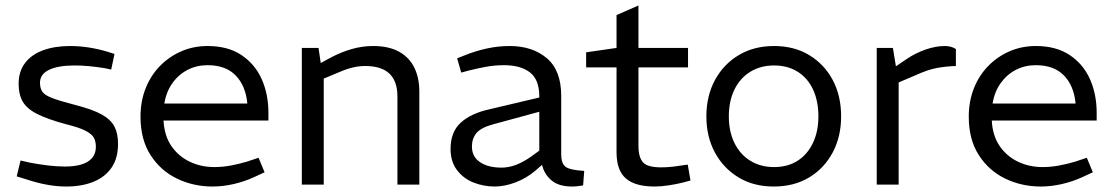

<svg xmlns="http://www.w3.org/2000/svg" viewBox="-20 -674 4066 701"><path d="M222 7Q188 7 152 0.5Q116 -6 77 -19L41 -30L55 -88L90 -80Q122 -74 154.5 -70Q187 -66 217 -66Q273 -66 301.5 -84.5Q330 -103 330 -138Q330 -158 322.5 -171.5Q315 -185 291.5 -197Q268 -209 219 -221Q153 -239 115.5 -258Q78 -277 63 -303Q48 -329 48 -368Q48 -413 71.5 -444Q95 -475 137.5 -490.5Q180 -506 236 -506Q270 -506 305 -500.5Q340 -495 373 -485L398 -477L386 -420L363 -425Q332 -430 304.5 -432.5Q277 -435 253 -435Q192 -435 159 -419Q126 -403 126 -372Q126 -351 135 -338.5Q144 -326 172 -315.5Q200 -305 254 -291Q317 -275 350.5 -256.5Q384 -238 397.5 -212.5Q411 -187 411 -149Q411 -96 387 -61.5Q363 -27 320.5 -10Q278 7 222 7Z M756 7Q686 7 626 -22Q566 -51 529.5 -108Q493 -165 493 -248Q493 -304 511.5 -351Q530 -398 563.5 -432.5Q597 -467 641.5 -486.5Q686 -506 738 -506Q812 -506 861.5 -473Q911 -440 935.5 -385Q960 -330 960 -262V-234H577Q580 -178 606 -140.5Q632 -103 673 -83.5Q714 -64 762 -64Q792 -64 822 -69.5Q852 -75 882 -84L924 -98L946 -45L907 -27Q872 -11 833 -2Q794 7 756 7ZM580 -296H883Q877 -361 840.5 -398.5Q804 -436 738 -436Q698 -436 665 -419Q632 -402 609.5 -370.5Q587 -339 580 -296Z M1082 0V-499H1143L1151 -444L1188 -464Q1226 -484 1264.5 -495Q1303 -506 1342 -506Q1399 -506 1436.5 -485.5Q1474 -465 1492.5 -427.5Q1511 -390 1511 -339V0H1431V-322Q1431 -377 1402 -405Q1373 -433 1313 -433Q1287 -433 1261.5 -426Q1236 -419 1205 -405L1162 -387V0Z M1786 7Q1746 7 1709 -7.5Q1672 -22 1648.5 -53Q1625 -84 1625 -130Q1625 -192 1662 -226Q1699 -260 1767 -275L1949 -318V-322Q1949 -383 1915 -409.5Q1881 -436 1820 -436Q1785 -436 1751 -429.5Q1717 -423 1690 -416L1664 -409L1649 -461L1674 -471Q1716 -488 1757.5 -497Q1799 -506 1841 -506Q1924 -506 1976.5 -461.5Q2029 -417 2029 -324V-111Q2029 -77 2045 -65Q2061 -53 2113 -50L2109 3Q2101 4 2090.5 5.5Q2080 7 2069 7Q2020 7 1993.5 -15.5Q1967 -38 1959 -72L1936 -52Q1902 -23 1862 -8Q1822 7 1786 7ZM1811 -62Q1838 -62 1865 -72.5Q1892 -83 1920 -103L1949 -124V-266L1780 -220Q1736 -208 1719.5 -188Q1703 -168 1703 -139Q1703 -102 1732.5 -82Q1762 -62 1811 -62Z M2370 7Q2299 7 2265 -22.5Q2231 -52 2231 -118V-428H2120V-483L2231 -499V-619L2311 -654V-499H2492V-428H2311V-142Q2311 -100 2327.5 -81.5Q2344 -63 2393 -63Q2410 -63 2427 -64.5Q2444 -66 2462 -69L2491 -73L2501 -15L2475 -8Q2452 -2 2423 2.5Q2394 7 2370 7Z M2805 7Q2731 7 2676 -26.5Q2621 -60 2590 -117.5Q2559 -175 2559 -249Q2559 -324 2590.5 -382Q2622 -440 2677.5 -473Q2733 -506 2806 -506Q2880 -506 2935 -472.5Q2990 -439 3020.5 -381.5Q3051 -324 3051 -249Q3051 -175 3020 -117Q2989 -59 2934 -26Q2879 7 2805 7ZM2806 -64Q2856 -64 2892 -87Q2928 -110 2948 -152Q2968 -194 2968 -249Q2968 -305 2948.5 -347Q2929 -389 2892.5 -412Q2856 -435 2806 -435Q2757 -435 2719.5 -412Q2682 -389 2661.5 -347Q2641 -305 2641 -249Q2641 -194 2661.5 -152Q2682 -110 2719.5 -87Q2757 -64 2806 -64Z M3181 0V-499H3240L3251 -432L3291 -459Q3322 -480 3359 -493Q3396 -506 3430 -506Q3440 -506 3450.5 -503.5Q3461 -501 3470 -495V-433Q3435 -432 3401.5 -426Q3368 -420 3322 -399L3261 -373V0Z M3780 7Q3710 7 3650 -22Q3590 -51 3553.5 -108Q3517 -165 3517 -248Q3517 -304 3535.5 -351Q3554 -398 3587.5 -432.5Q3621 -467 3665.5 -486.5Q3710 -506 3762 -506Q3836 -506 3885.5 -473Q3935 -440 3959.5 -385Q3984 -330 3984 -262V-234H3601Q3604 -178 3630 -140.5Q3656 -103 3697 -83.5Q3738 -64 3786 -64Q3816 -64 3846 -69.5Q3876 -75 3906 -84L3948 -98L3970 -45L3931 -27Q3896 -11 3857 -2Q3818 7 3780 7ZM3604 -296H3907Q3901 -361 3864.5 -398.5Q3828 -436 3762 -436Q3722 -436 3689 -419Q3656 -402 3633.5 -370.5Q3611 -339 3604 -296Z"/></svg>

Font: REM Medium Light
Style: Regular
Weight: 300
Version: Version 1.005;gftools[0.9.28]